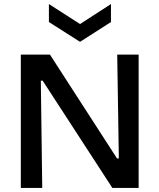

<svg xmlns="http://www.w3.org/2000/svg" viewBox="-20 -930 789 950"><path d="M83 0V-660H227L559 -146H568L560 -660H666V0H536L191 -531H182L189 0ZM222 -910 376 -811 529 -910V-821L376 -723L222 -821Z"/></svg>

Font: Bricolage Grotesque 10pt Medium
Style: Regular
Weight: 500
Designer: Mathieu Triay
Foundry: Atelier Triay
Version: Version 1.000; ttfautohint (v1.8.4.7-5d5b);gftools[0.9.32]